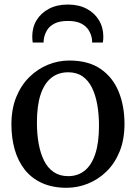

<svg xmlns="http://www.w3.org/2000/svg" viewBox="-20 -836 613 866"><path d="M31.5 -274.5Q31.5 -344.5 53.2 -398Q75 -451.5 112.2 -488.2Q149.5 -525 196.2 -544Q243 -563 292.5 -563Q379 -563 434 -525Q489 -487 515.2 -422.5Q541.5 -358 541.5 -277.5Q541.5 -207 519.8 -153.2Q498 -99.5 460.8 -63Q423.5 -26.5 376.8 -7.8Q330 11 280.5 11Q216 11 168.8 -10.8Q121.5 -32.5 91.2 -71.2Q61 -110 46.2 -162Q31.5 -214 31.5 -274.5ZM287.5 -41.5Q331.5 -41.5 362.5 -66.8Q393.5 -92 410 -142.5Q426.5 -193 426.5 -269Q426.5 -319.5 418.8 -363.5Q411 -407.5 394.8 -440.5Q378.5 -473.5 352 -491.8Q325.5 -510 287.5 -510Q243 -510 211.5 -485Q180 -460 163.2 -409.8Q146.5 -359.5 146.5 -283Q146.5 -231.5 154.5 -187.5Q162.5 -143.5 179 -110.8Q195.5 -78 222.5 -59.8Q249.5 -41.5 287.5 -41.5ZM286 -815.5Q335 -815.5 370.8 -796.5Q406.5 -777.5 426.2 -745Q446 -712.5 446 -671.5Q446 -665 445.5 -657.5Q445 -650 444 -644H395.5Q395.5 -647 395.5 -651.5Q395.5 -656 394.5 -661.5Q391.5 -680.5 380.5 -699Q369.5 -717.5 347 -729.5Q324.5 -741.5 286 -741.5Q248 -741.5 225.2 -729.5Q202.5 -717.5 191.8 -699Q181 -680.5 178 -661.5Q177 -656 176.8 -651.5Q176.5 -647 176.5 -644H127.5Q126.5 -650 126 -657.5Q125.5 -665 125.5 -671.5Q125.5 -713 145.2 -745.2Q165 -777.5 201 -796.5Q237 -815.5 286 -815.5Z"/></svg>

Font: Merriweather 36pt
Style: Regular
Weight: 400
Designer: Eben Sorkin
Foundry: Eben Sorkin
Version: Version 2.100